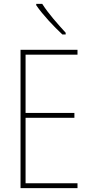

<svg xmlns="http://www.w3.org/2000/svg" viewBox="-20 -971 472 991"><path d="M198 -951H167V-944C201 -894 259 -833 302 -793H319V-802C279 -846 231 -899 198 -951ZM380 0V-25H112V-363H364V-388H112V-689H380V-714H86V0Z"/></svg>

Font: Noto Sans Condensed Thin
Style: Regular
Weight: 100
Width: 3
Designer: Monotype Design Team
Foundry: Monotype Imaging Inc.
Version: Version 2.013